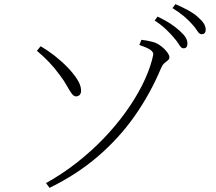

<svg xmlns="http://www.w3.org/2000/svg" viewBox="-20 -851 1040 926"><path d="M818 -670Q802 -689 780 -710Q758 -731 726 -752L740 -771Q778 -753 804 -735.5Q830 -718 847 -702Q867 -684 875.5 -670Q884 -656 884 -640Q884 -629 879 -623.5Q874 -618 865 -618Q854 -618 844.5 -634.5Q835 -651 818 -670ZM905 -736Q887 -756 865.5 -774Q844 -792 812 -812L826 -831Q863 -815 890 -800Q917 -785 933 -770Q954 -752 963 -737.5Q972 -723 972 -708Q972 -697 967 -691.5Q962 -686 952 -686Q941 -686 931.5 -702Q922 -718 905 -736ZM219 55 202 32Q281 -12 351 -67Q421 -122 480 -183.5Q539 -245 585.5 -309.5Q632 -374 664.5 -438Q697 -502 713 -561Q717 -576 719 -587Q721 -598 707.5 -609Q694 -620 652 -634L662 -659Q674 -658 687 -655.5Q700 -653 716 -649Q730 -646 744.5 -637Q759 -628 771 -616.5Q783 -605 790 -594Q797 -583 797 -575Q797 -566 789.5 -560Q782 -554 773 -546.5Q764 -539 757 -523Q705 -399 629.5 -291.5Q554 -184 452 -96.5Q350 -9 219 55ZM158 -606 176 -628Q209 -609 243 -582.5Q277 -556 305.5 -526.5Q334 -497 352 -469Q370 -441 371 -417Q372 -404 366 -395.5Q360 -387 347 -386Q336 -386 326 -399.5Q316 -413 302.5 -437.5Q289 -462 266 -492Q242 -525 215 -553Q188 -581 158 -606Z"/></svg>

Font: Source Han Serif JP VF
Style: Regular
Weight: 250
Designer: Ryoko NISHIZUKA 西塚涼子 (kana & ideographs); Frank Grießhammer (Latin, Greek & Cyrillic); Wenlong ZHANG 张文龙 (bopomofo); San
Foundry: Adobe
Version: Version 2.001;hotconv 1.1.0;makeotfexe 2.6.0